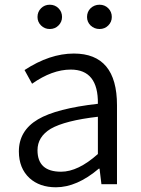

<svg xmlns="http://www.w3.org/2000/svg" viewBox="-20 -781 598 814"><path d="M105 -26Q60 -68 60 -139Q60 -227 141 -275Q219 -321 395 -341Q397 -486 280 -486Q201 -486 116 -426L84 -484Q191 -554 293 -554Q476 -554 476 -335V0H410L402 -66H399Q306 13 217 13Q148 13 105 -26ZM395 -128V-286Q256 -270 195 -235Q139 -201 139 -144Q139 -53 239 -53Q311 -53 395 -128ZM154 -673Q139 -688 139 -709Q139 -731 154 -746Q169 -761 191 -761Q213 -761 228 -746Q243 -731 243 -709Q243 -688 228 -673Q213 -658 191 -658Q169 -658 154 -673ZM364 -673Q349 -688 349 -709Q349 -731 364 -746Q380 -761 402 -761Q424 -761 439 -746Q454 -731 454 -709Q454 -688 439 -673Q424 -658 402 -658Q380 -658 364 -673Z"/></svg>

Font: Source Han Sans CN Normal
Style: Regular
Weight: 350
Designer: Ryoko NISHIZUKA 西塚涼子 (kana, bopomofo & ideographs); Paul D. Hunt (Latin, Greek & Cyrillic); Sandoll Communications 산돌커뮤니
Foundry: Adobe
Version: Version 2.004;hotconv 1.0.118;makeotfexe 2.5.65603